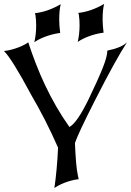

<svg xmlns="http://www.w3.org/2000/svg" viewBox="-20 -952 663 972"><path d="M0 -693.8Q20.5 -695.8 39.8 -701.2Q59.1 -706.5 75.4 -712.9Q91.8 -719.2 104 -725.8Q116.2 -732.4 123 -737.8Q140.6 -683.6 161.9 -628.9Q183.1 -574.2 208.7 -520Q234.4 -465.8 264.9 -412.8Q295.4 -359.9 331.5 -309.1Q370.1 -330.1 427.2 -446.8Q474.6 -544.9 499 -605.5Q523.4 -666 523.4 -695.8Q595.2 -710.4 623 -737.8Q566.4 -651.9 459 -440.4Q376 -276.9 359.4 -228Q361.8 -170.9 365.2 -129.9Q368.7 -88.9 374.5 -62.5L378.4 -44.9Q357.9 -42.5 339.1 -37.4Q320.3 -32.2 304.4 -25.9Q288.6 -19.5 275.9 -12.7Q263.2 -5.9 255.4 0Q262.2 -47.4 266.8 -98.4Q271.5 -149.4 273.9 -204.6Q241.2 -278.8 207.8 -344.2Q174.3 -409.7 139.6 -468.8Q39.6 -655.8 0 -693.8ZM499.5 -852.5Q499.5 -838.9 500.7 -822.5Q502 -806.2 504.4 -786.6Q484.4 -784.2 464.6 -779.1Q444.8 -773.9 427.5 -767.3Q410.2 -760.7 396.2 -753.4Q382.3 -746.1 373.5 -739.7Q382.8 -779.8 382.8 -823.7Q382.8 -836.9 382.1 -850.1Q381.3 -863.3 379.4 -876.5L376.5 -886.7Q439.5 -893.1 507.3 -932.1Q499.5 -904.3 499.5 -852.5ZM279.8 -851.1Q279.8 -837.4 281 -821Q282.2 -804.7 284.7 -785.2Q264.6 -782.7 244.9 -777.6Q225.1 -772.5 207.8 -765.9Q190.4 -759.3 176.5 -752Q162.6 -744.6 153.8 -738.3Q163.1 -778.3 163.1 -822.3Q163.1 -835.4 162.4 -848.6Q161.6 -861.8 159.7 -875L156.7 -885.3Q219.7 -891.6 287.6 -930.7Q279.8 -902.8 279.8 -851.1Z"/></svg>

Font: MedievalSharp
Style: Regular
Weight: 500
Version: Version 1.0